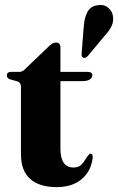

<svg xmlns="http://www.w3.org/2000/svg" viewBox="-20 -757 484 788"><path d="M51.5 -423 22.5 -431Q8 -436 8 -446.5Q8 -462 25.5 -462H60.5Q73 -462 85 -475.5L177.5 -564Q195 -582.5 210 -582.5Q228 -582.5 228 -561V-462H340.5Q359 -462 359 -448Q359 -438 348.8 -431Q338.5 -424 316.5 -424H228V-147.5Q228 -69.5 282 -69.5Q301 -69.5 311.8 -79.2Q322.5 -89 330.2 -102.2Q338 -115.5 347.5 -125.5Q361 -129.5 360.5 -111.5Q355 -56 316 -22.5Q277 11 212 11Q142 11 104 -22.5Q66 -56 66 -124.5V-402Q66 -418 51.5 -423ZM324 -650.5Q326.5 -685.5 339 -708.2Q351.5 -731 378 -735Q404.5 -740.5 422 -726.8Q439.5 -713 443 -694Q447.5 -670 437.8 -649.8Q428 -629.5 409 -609.5L339.5 -526Q330.5 -517 321 -520.5Q316 -523.5 315.2 -528Q314.5 -532.5 315 -538.5Z"/></svg>

Font: Fraunces 72pt
Style: Bold
Weight: 700
Version: Version 1.000;[b76b70a41]